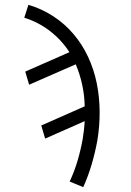

<svg xmlns="http://www.w3.org/2000/svg" viewBox="-20 -548 540 791"><path d="M323 223 267 200Q287 157 300 112.5Q313 68 321 23V22Q324 4 326 -13.5Q328 -31 329 -49L166 23L150 -31L329 -110Q328 -156 318.5 -199.5Q309 -243 292 -283L100 -199L84 -253L266 -333Q234 -383 186 -420Q138 -457 80 -475L97 -528Q152 -512 199.5 -481Q247 -450 283 -407.5Q319 -365 343 -313.5Q367 -262 378.5 -205.5Q390 -149 390.5 -89Q391 -29 381 31Q372 80 358 128Q344 176 323 223Z"/></svg>

Font: Iosevka Light
Style: Italic
Weight: 300
Italic angle: -9°
Monospace: yes
Designer: Belleve Invis
Foundry: Belleve Invis
Version: Version 32.5.0; ttfautohint (v1.8.4)